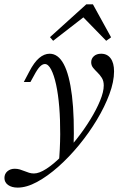

<svg xmlns="http://www.w3.org/2000/svg" viewBox="-89 -674 592 887"><path d="M-7.3 192.7Q-34.7 192.7 -51.6 180.6Q-68.5 168.5 -68.5 148.4Q-68.5 129 -54.8 117.3Q-41.1 105.6 -21 105.6Q-8.1 105.6 2.8 108.9Q13.7 112.1 24.2 116.5Q34.7 121 45.6 124.2Q56.5 127.4 67.7 127.4Q91.9 127.4 125 106Q158.1 84.7 194.4 48.4Q230.6 12.1 265.3 -31.9Q300 -75.8 328.2 -121.8Q356.5 -167.7 373.4 -208.9Q390.3 -250 390.3 -279Q390.3 -300 381.5 -314.1Q372.6 -328.2 361.3 -339.1Q350 -350 341.1 -360.9Q332.3 -371.8 332.3 -386.3Q332.3 -403.2 344.8 -414.5Q357.3 -425.8 378.2 -425.8Q406.5 -425.8 422.2 -404.4Q437.9 -383.1 437.9 -344.4Q437.9 -296.8 416.5 -239.1Q395.2 -181.5 358.9 -121Q322.6 -60.5 276.6 -4.4Q230.6 51.6 180.6 96Q130.6 140.3 82.3 166.5Q33.9 192.7 -7.3 192.7ZM182.3 84.7Q188.7 14.5 189.1 -53.2Q189.5 -121 184.7 -179.8Q179.8 -238.7 170.2 -283.1Q160.5 -327.4 147.2 -352.8Q133.9 -378.2 118.5 -378.2Q107.3 -378.2 95.6 -366.5Q83.9 -354.8 68.5 -325.8L51.6 -295.2H21L46 -342.7Q68.5 -386.3 91.9 -406Q115.3 -425.8 140.3 -425.8Q179.8 -425.8 205.6 -377.4Q231.5 -329 243.5 -231.5Q255.6 -133.9 250.8 12.9Q240.3 25.8 229.8 37.5Q219.4 49.2 207.7 60.9Q196 72.6 182.3 84.7ZM156.5 -485.5 141.9 -502.4 309.7 -654H340.3L424.2 -501.6L401.6 -485.5L280.6 -609.7L317.7 -610.5Z"/></svg>

Font: Playfair 12pt Light
Style: Italic
Weight: 300
Italic angle: -15.6°
Designer: Claus Eggers Sørensen
Foundry: Claus Eggers Sørensen
Version: Version 2.000;gftools[0.9.28]